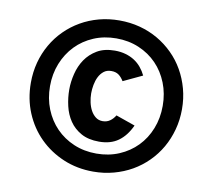

<svg xmlns="http://www.w3.org/2000/svg" viewBox="-80 -803 1003 906"><g transform="rotate(10 422.0 -350.0)"><path d="M577.1 -235.8Q553.7 -184.6 516.8 -158.2Q480 -131.8 424.8 -131.8Q373.5 -131.8 338.9 -151.1Q304.2 -170.4 283.2 -201.4Q262.2 -232.4 253.2 -271.5Q244.1 -310.5 244.1 -350.1Q244.1 -386.7 253.7 -425.5Q263.2 -464.4 284.4 -495.8Q305.7 -527.3 340.1 -547.6Q374.5 -567.9 424.8 -567.9Q453.1 -567.9 476.8 -561Q500.5 -554.2 519.3 -542Q538.1 -529.8 552.2 -512.7Q566.4 -495.6 576.2 -475.1L484.9 -432.1Q473.6 -450.7 460 -460.4Q446.3 -470.2 424.8 -470.2Q403.3 -470.2 388.9 -458.7Q374.5 -447.3 365.7 -429.7Q356.9 -412.1 353 -390.9Q349.1 -369.6 349.1 -350.1Q349.1 -329.1 353.8 -307.6Q358.4 -286.1 367.7 -269Q377 -252 391.1 -241Q405.3 -230 424.8 -230Q444.8 -230 459.7 -240.5Q474.6 -251 484.9 -268.1ZM421.9 12.2Q344.7 12.2 278.8 -15.6Q212.9 -43.5 164.1 -92Q115.2 -140.6 87.6 -206.8Q60.1 -272.9 60.1 -350.1Q60.1 -401.4 72.5 -448Q85 -494.6 108.2 -534.9Q131.3 -575.2 164.1 -607.9Q196.8 -640.6 237.1 -663.8Q277.3 -687 324 -699.5Q370.6 -711.9 421.9 -711.9Q473.1 -711.9 520 -699.5Q566.9 -687 606.9 -663.8Q647 -640.6 679.9 -607.9Q712.9 -575.2 735.8 -534.9Q758.8 -494.6 771.5 -448Q784.2 -401.4 784.2 -350.1Q784.2 -298.8 771.5 -252Q758.8 -205.1 735.8 -165Q712.9 -125 679.9 -92Q647 -59.1 606.9 -36.1Q566.9 -13.2 520 -0.5Q473.1 12.2 421.9 12.2ZM421.9 -74.2Q481 -74.2 530.5 -95.2Q580.1 -116.2 616 -153.1Q651.9 -189.9 671.9 -240.5Q691.9 -291 691.9 -350.1Q691.9 -408.7 671.9 -459.2Q651.9 -509.8 616 -546.9Q580.1 -584 530.5 -605Q481 -626 421.9 -626Q363.3 -626 313.7 -605Q264.2 -584 228.3 -546.9Q192.4 -509.8 172.1 -459.2Q151.9 -408.7 151.9 -350.1Q151.9 -291 172.1 -240.5Q192.4 -189.9 228.3 -153.1Q264.2 -116.2 313.7 -95.2Q363.3 -74.2 421.9 -74.2Z"/></g></svg>

Font: Overpass
Style: Bold
Weight: 700
Designer: Delve Withrington
Foundry: Delve Fonts
Version: Version 1.001